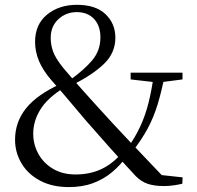

<svg xmlns="http://www.w3.org/2000/svg" viewBox="-20 -762 819 797"><path d="M265.4 14.6Q196.7 14.6 146.4 -12.1Q96.1 -38.8 69.3 -83.9Q42.5 -129 42.5 -182Q42.5 -255.7 88.5 -312.8Q134.5 -369.9 234.2 -415.1V-419.5L245.2 -397.5Q177.5 -355.8 147.7 -307.6Q117.9 -259.4 117.9 -207.4Q117.9 -161.9 139.4 -123.2Q160.9 -84.5 200.3 -61.1Q239.8 -37.8 293.6 -37.8Q353.7 -37.8 400.7 -60Q447.6 -82.2 485.3 -126.1L512.5 -109.7H503.6Q478.7 -75.6 445 -47.2Q411.3 -18.8 367 -2.1Q322.7 14.6 265.4 14.6ZM529.5 -132.6 504 -147.6H509.9Q542 -193.4 562.6 -238Q583.3 -282.7 596.5 -335.1Q609.7 -387.4 618.8 -454.1H664.8Q650.9 -383.2 634.5 -329.3Q618.1 -275.5 593.5 -229.5Q568.9 -183.4 529.5 -132.6ZM628 -420.2 522.3 -432.3V-460.3H737.6V-432.3L643.7 -420.2ZM660.4 10.3Q621.5 10.3 594.2 1.4Q567 -7.4 543.9 -30.5Q484.7 -94.3 434.9 -150.2Q385.1 -206 336.6 -261.5Q307.5 -296.2 286.1 -321.3Q264.6 -346.4 244.1 -370.9Q223.5 -395.5 195.2 -426.8Q158.2 -469.3 141.9 -508.5Q125.6 -547.7 125.6 -588.2Q125.6 -660.5 175.2 -701.3Q224.8 -742 299.5 -742Q377.2 -742 418 -703.1Q458.9 -664.2 458.9 -605.5Q458.9 -542.9 412.6 -497.8Q366.3 -452.6 283 -410.6V-406L271.5 -430.6Q329.1 -471.8 363 -512Q396.8 -552.3 396.8 -606.8Q396.8 -655.4 370.2 -683.5Q343.6 -711.7 298.5 -711.7Q254.3 -711.7 222.4 -682.3Q190.5 -653 190.5 -604.9Q190.5 -575.1 200.7 -547.2Q210.9 -519.4 243.2 -479.2Q266.1 -452.3 286.7 -428.7Q307.2 -405.2 330.4 -379.4Q353.6 -353.7 385.3 -318.5Q418.3 -282.3 449 -248.9Q479.8 -215.6 512.4 -181.1Q545 -146.6 582.6 -107.3Q620.2 -68.1 666 -19.7L617.4 -38.8L738 -25.8L736.8 0.8Q715 5.6 696.9 7.9Q678.8 10.3 660.4 10.3Z"/></svg>

Font: Noto Serif HK
Style: Regular
Weight: 200
Designer: Ryoko NISHIZUKA 西塚涼子 (kana & ideographs); Frank Grießhammer (Latin, Greek & Cyrillic); Wenlong ZHANG 张文龙 (bopomofo); San
Foundry: Adobe
Version: Version 2.001;hotconv 1.1.0;makeotfexe 2.6.0